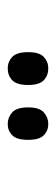

<svg xmlns="http://www.w3.org/2000/svg" viewBox="156 -941 145 497"><g transform="rotate(-90 228.5 -692.5)"><path d="M300 -640Q282 -640 269.5 -651.5Q257 -663 257 -692Q257 -722 269.5 -733.5Q282 -745 300 -745Q317 -745 329.5 -733.5Q342 -722 342 -692Q342 -663 329.5 -651.5Q317 -640 300 -640ZM156 -640Q139 -640 127 -651.5Q115 -663 115 -692Q115 -722 127 -733.5Q139 -745 156 -745Q173 -745 186 -733.5Q199 -722 199 -692Q199 -663 186 -651.5Q173 -640 156 -640Z"/></g></svg>

Font: Noto Serif Tamil ExtraCondensed
Style: Regular
Weight: 400
Width: 2
Designer: Indian Type Foundry, Tom Grace, and the Monotype Design Team
Foundry: Monotype Imaging Inc.
Version: Version 2.004; ttfautohint (v1.8.4.7-5d5b)